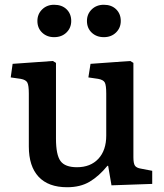

<svg xmlns="http://www.w3.org/2000/svg" viewBox="-20 -772 688 806"><path d="M262 14Q183 14 142 -30Q101 -74 101 -157V-379Q101 -413 95 -425Q89 -437 67 -441L25 -447L33 -504L202 -516L215 -508V-190Q215 -122 234 -96Q253 -70 303 -70Q360 -70 393 -105.5Q426 -141 426 -203V-379Q426 -414 420 -425.5Q414 -437 392 -441L351 -447L360 -504L527 -516L540 -508V-112Q540 -86 546.5 -76.5Q553 -67 572 -64L619 -55V0L448 6L434 -76H431Q395 -32 356 -9Q317 14 262 14ZM416 -616Q385 -616 365 -635Q345 -654 345 -684Q345 -713 365 -732.5Q385 -752 416 -752Q448 -752 467.5 -733Q487 -714 487 -684Q487 -655 467 -635.5Q447 -616 416 -616ZM207 -616Q177 -616 157 -635Q137 -654 137 -684Q137 -713 157 -732.5Q177 -752 207 -752Q240 -752 259.5 -733Q279 -714 279 -684Q279 -655 259 -635.5Q239 -616 207 -616Z"/></svg>

Font: Literata 12pt Medium
Style: Regular
Weight: 500
Designer: Latin by Veronika Burian and Jose Scaglione. Greek by Irene Vlachou. Cyrillic by Vera Evstafieva.
Foundry: TypeTogether
Version: Version 3.002